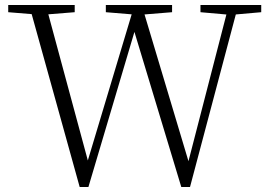

<svg xmlns="http://www.w3.org/2000/svg" viewBox="-20 -743 1078 771"><path d="M300 8 97 -723H164L341 -68H323L328 -83L520 -723H549L746 -65H729L733 -81L899 -723H937L743 8H708L511 -644H529L524 -629L335 8ZM13 -694V-723H280V-694L155 -684H135ZM405 -694V-723H671V-694L548 -684H526ZM785 -694V-723H1029V-694L916 -684H898Z"/></svg>

Font: Source Han Serif JP VF
Style: Regular
Weight: 250
Designer: Ryoko NISHIZUKA 西塚涼子 (kana & ideographs); Frank Grießhammer (Latin, Greek & Cyrillic); Wenlong ZHANG 张文龙 (bopomofo); San
Foundry: Adobe
Version: Version 2.001;hotconv 1.1.0;makeotfexe 2.6.0